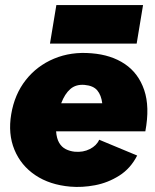

<svg xmlns="http://www.w3.org/2000/svg" viewBox="-20 -720 608 753"><path d="M256 12Q175 5 118.5 -33Q62 -71 36.5 -133Q11 -195 24 -272Q37 -350 81 -406Q125 -462 192 -490Q259 -518 339 -511Q416 -505 469.5 -469Q523 -433 545.5 -367Q568 -301 550 -205H200Q202 -177 212 -160Q222 -143 238 -135Q254 -127 273 -125Q306 -122 332.5 -135.5Q359 -149 369 -172L518 -110Q492 -59 447.5 -31Q403 -3 352.5 6.5Q302 16 256 12ZM220 -315H381Q377 -347 361.5 -365.5Q346 -384 312 -387Q278 -390 256 -371Q234 -352 220 -315ZM176 -549 201 -700H541L516 -549Z"/></svg>

Font: Figtree Black
Style: Italic
Weight: 900
Italic angle: -9.5°
Foundry: Erik Kennedy
Version: Version 2.001;gftools[0.9.30]